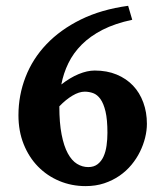

<svg xmlns="http://www.w3.org/2000/svg" viewBox="-20 -630 558 665"><path d="M273.4 -312.5Q253.9 -312.5 231 -298.8Q208 -285.2 185.5 -261.7Q185.5 -204.1 193.4 -164.1Q201.2 -124 214.8 -98.9Q228.5 -73.7 246.8 -62.5Q265.1 -51.3 285.6 -51.3Q305.2 -51.3 318.1 -61.3Q331.1 -71.3 338.6 -87.9Q346.2 -104.5 349.1 -126Q352.1 -147.5 352.1 -169.9Q352.1 -215.8 345.5 -243.7Q338.9 -271.5 327.9 -286.9Q316.9 -302.2 302.7 -307.4Q288.6 -312.5 273.4 -312.5ZM488.8 -201.2Q488.8 -178.2 482.7 -153.3Q476.6 -128.4 464.8 -104.5Q453.1 -80.6 435.3 -59.1Q417.5 -37.6 393.8 -21.2Q370.1 -4.9 340.8 4.9Q311.5 14.6 276.4 14.6Q228 14.6 185.5 -3.2Q143.1 -21 111.6 -53.2Q80.1 -85.4 62 -130.6Q43.9 -175.8 43.9 -231Q43.9 -299.8 68.4 -363Q92.8 -426.3 140.9 -476.8Q189 -527.3 259.8 -562.3Q330.6 -597.2 423.8 -609.9L438 -561.5Q378.4 -548.8 335.4 -526.9Q292.5 -504.9 263.2 -475.6Q233.9 -446.3 216.8 -411.1Q199.7 -376 192.4 -337.4Q222.2 -360.8 252.2 -373.3Q282.2 -385.7 308.1 -385.7Q350.6 -385.7 384 -371.8Q417.5 -357.9 440.7 -333.5Q463.9 -309.1 476.3 -275.1Q488.8 -241.2 488.8 -201.2Z"/></svg>

Font: Gentium Book Basic
Style: Bold
Weight: 700
Designer: J. Victor Gaultney and Annie Olsen
Foundry: SIL International
Version: Version 1.102; 2013; Maintenance release